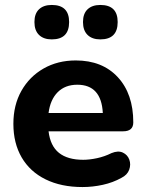

<svg xmlns="http://www.w3.org/2000/svg" viewBox="-20 -745 588 775"><path d="M385 -586Q352 -586 333.5 -604Q315 -622 315 -656Q315 -690 333.5 -707.5Q352 -725 385 -725Q455 -725 455 -656Q455 -586 385 -586ZM189 -586Q156 -586 137.5 -604Q119 -622 119 -656Q119 -690 137.5 -707.5Q156 -725 189 -725Q259 -725 259 -656Q259 -586 189 -586ZM313 10Q227 10 164 -21Q101 -52 67.5 -109.5Q34 -167 34 -245Q34 -321 66.5 -378.5Q99 -436 156 -468.5Q213 -501 286 -501Q393 -501 455.5 -433.5Q518 -366 518 -251Q518 -215 477 -215H176Q183 -156 218 -128Q253 -100 316 -100Q341 -100 371.5 -106.5Q402 -113 430 -127Q457 -138 476 -129Q495 -120 502 -100.5Q509 -81 501.5 -60Q494 -39 470 -27Q436 -8 395 1Q354 10 313 10ZM176 -289H395Q389 -403 292 -403Q243 -403 213 -373Q183 -343 176 -289Z"/></svg>

Font: Chiron GoRound TC
Style: Bold
Weight: 700
Designer: Ryoko NISHIZUKA 西塚涼子 (kana, bopomofo & ideographs); Paul D. Hunt (Latin, Greek & Cyrillic); Sandoll Communications 산돌커뮤니
Foundry: Adobe
Version: Version 1.000;hotconv 1.1.1;makeotfexe 2.6.0